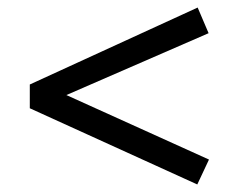

<svg xmlns="http://www.w3.org/2000/svg" viewBox="-20 -534 640 509"><path d="M503 -45 59 -247V-310L504 -514L533 -446L156 -282L534 -111Z"/></svg>

Font: Wittgenstein
Style: Italic
Weight: 400
Italic angle: -11°
Designer: Jörg Drees
Foundry: Jörg Drees
Version: Version 1.500